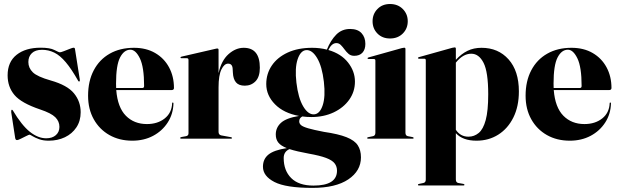

<svg xmlns="http://www.w3.org/2000/svg" viewBox="-20 -692 3086 958"><path d="M210.5 -2Q241 -2 258.8 -17.8Q276.5 -33.5 276.5 -59Q276.5 -86.5 256 -107Q235.5 -127.5 180 -146Q86.5 -177.5 52.2 -218Q18 -258.5 18 -316Q18 -383 62.8 -418.5Q107.5 -454 183 -454Q229.5 -454 251.5 -442.5Q273.5 -431 278.5 -431Q284 -431 298.8 -436.8Q313.5 -442.5 328 -448.2Q342.5 -454 347 -454Q353 -454 354 -448L378 -296Q379.5 -287 376 -285.5Q373 -284 370.5 -288Q337 -347.5 308.2 -381.5Q279.5 -415.5 250.8 -429.5Q222 -443.5 189.5 -443.5Q156.5 -443.5 139 -426.8Q121.5 -410 121.5 -382.5Q121.5 -353 143.8 -331.2Q166 -309.5 233 -290.5Q316 -267 349.2 -226.2Q382.5 -185.5 382.5 -132Q382.5 -88.5 361.2 -56.5Q340 -24.5 303.8 -7.2Q267.5 10 223 10Q195.5 10 175 2.5Q154.5 -5 142.5 -12.5Q130.5 -20 127.5 -20Q124 -20 110.8 -13.2Q97.5 -6.5 83.8 0.2Q70 7 65 7Q57 7 55.5 -5L36 -132Q35 -142 39 -144.5Q40 -145.5 44 -141Q88.5 -66.5 129.2 -34.2Q170 -2 210.5 -2Z M848 -253Q848 -242.5 835.5 -242.5H560Q567 -156 608 -114.5Q649 -73 713 -73Q766.5 -73 801.8 -101Q837 -129 839 -177Q839 -180.5 842 -180.5Q845.5 -180.5 845.5 -176Q844 -123 816.8 -80.8Q789.5 -38.5 743.8 -14.2Q698 10 640 10Q575.5 10 525.8 -18.2Q476 -46.5 447.8 -97Q419.5 -147.5 419.5 -214.5Q419.5 -287.5 447.8 -341.2Q476 -395 527.5 -424.2Q579 -453.5 648.5 -453.5Q709.5 -453.5 754.2 -427.5Q799 -401.5 823.5 -356Q848 -310.5 848 -253ZM559 -275Q559 -263.5 559.5 -253H690.5Q699 -253 699 -263Q699 -357.5 678 -400.8Q657 -444 630.5 -444Q599 -444 579 -405.2Q559 -366.5 559 -275Z M1070.5 -443V-327Q1084.5 -390 1120.2 -421.8Q1156 -453.5 1196 -453.5Q1276.5 -453.5 1276.5 -354Q1276.5 -308.5 1255 -286.5Q1233.5 -264.5 1201.5 -264.5Q1171.5 -264.5 1157.5 -281Q1143.5 -297.5 1142 -329L1141 -346Q1140.5 -374.5 1118 -374.5Q1099 -374.5 1084.8 -345.5Q1070.5 -316.5 1070.5 -256V-34Q1070.5 -19.5 1083.5 -16.5L1132.5 -7.5Q1137.5 -6.5 1137.5 -3.5Q1137.5 0 1132 0H884.5Q879 0 879 -3.5Q879 -7 886 -8.5L908.5 -12.5Q920.5 -15 920.5 -27V-392.5Q920.5 -401.5 913 -401.5H885Q880.5 -401.5 880.5 -405Q880.5 -408 886 -409.5L1053 -448Q1057 -449 1059.5 -449.5Q1062 -450 1064.5 -450Q1070.5 -450 1070.5 -443Z M1596.5 -34Q1668.5 -23.5 1708.8 -7.5Q1749 8.5 1765 32.8Q1781 57 1781 93Q1781 160.5 1718 203Q1655 245.5 1539 245.5Q1406.5 245.5 1349.2 216Q1292 186.5 1292 140Q1292 101.5 1319.5 79.2Q1347 57 1411 47Q1381.5 35.5 1368.8 19.5Q1356 3.5 1356 -21Q1356 -55.5 1382 -79.2Q1408 -103 1472 -113.5Q1395.5 -127.5 1352 -171.8Q1308.5 -216 1308.5 -272.5Q1308.5 -324 1336.2 -365Q1364 -406 1415.5 -429.8Q1467 -453.5 1537.5 -453.5Q1576.5 -453.5 1611 -444.5Q1629.5 -490.5 1657.5 -519Q1685.5 -547.5 1727 -547.5Q1764.5 -547.5 1783.8 -526.8Q1803 -506 1803 -473Q1803 -445 1788.5 -429.2Q1774 -413.5 1747.5 -413.5Q1730.5 -413.5 1719.2 -423.2Q1708 -433 1699 -445.5Q1690 -458 1680.5 -467.5Q1671 -477 1658.5 -477Q1634.5 -477 1618.5 -442.5Q1682 -424 1716.5 -380.2Q1751 -336.5 1751 -285Q1751 -234.5 1722.5 -194.5Q1694 -154.5 1644.8 -131.2Q1595.5 -108 1533.5 -108Q1510 -108 1488.5 -111Q1473 -103 1473 -86.5Q1473 -75.5 1482.2 -67.5Q1491.5 -59.5 1518 -51.8Q1544.5 -44 1596.5 -34ZM1507.5 -442Q1479.5 -439.5 1465 -396.2Q1450.5 -353 1459 -279.5Q1468 -203 1493 -161Q1518 -119 1548 -121.5Q1576 -124 1590.2 -166.8Q1604.5 -209.5 1596 -284Q1587 -361 1562.2 -402.5Q1537.5 -444 1507.5 -442ZM1395.5 96.5Q1395.5 159 1433 196.5Q1470.5 234 1544 234Q1661.5 234 1661.5 159.5Q1661.5 138.5 1649.5 123Q1637.5 107.5 1607 96Q1576.5 84.5 1520.5 74.5Q1490.5 69 1466.8 63.5Q1443 58 1424.5 52Q1395.5 64.5 1395.5 96.5Z M1926 -500Q1887.5 -500 1863.2 -524.8Q1839 -549.5 1839 -586Q1839 -622 1863.2 -647Q1887.5 -672 1926 -672Q1965 -672 1989.8 -647Q2014.5 -622 2014.5 -586Q2014.5 -549.5 1989.8 -524.8Q1965 -500 1926 -500ZM2003 -447.5V-30Q2003 -15 2015 -12.5L2038.5 -8Q2044 -6.5 2044 -3.5Q2044 0 2039.5 0H1816Q1812 0 1812 -3.5Q1812 -6.5 1817 -7.5L1841 -12.5Q1853 -15 1853 -29.5V-390Q1853 -397.5 1845.5 -397.5H1819.5Q1814 -397.5 1814 -401.5Q1814 -404 1819 -405.5L1985 -452Q1994 -454 1997 -454Q2003 -454 2003 -447.5Z M2254.5 -449V-393.5Q2282 -423.5 2312.8 -438.5Q2343.5 -453.5 2382.5 -453.5Q2466 -453.5 2517.5 -395.8Q2569 -338 2569 -236Q2569 -161 2541.5 -105.8Q2514 -50.5 2466.2 -20.2Q2418.5 10 2357.5 10Q2288.5 10 2254.5 -27.5V203.5Q2254.5 218.5 2266.5 221L2292 225.5Q2297.5 227 2297.5 230Q2297.5 233.5 2293 233.5H2069.5Q2065.5 233.5 2065.5 230Q2065.5 226.5 2071.5 225.5L2092.5 221Q2104.5 218.5 2104.5 204V-391.5Q2104.5 -399 2097 -399H2071Q2065.5 -399 2065.5 -403Q2065.5 -405.5 2070.5 -407L2236.5 -453.5Q2245.5 -455.5 2248.5 -455.5Q2254.5 -455.5 2254.5 -449ZM2331.5 -424Q2290 -424 2254.5 -379.5V-44.5Q2277 -10 2317.5 -10Q2346 -10 2368.5 -28.5Q2391 -47 2403.5 -93Q2416 -139 2416 -221.5Q2416 -333 2392.8 -378.5Q2369.5 -424 2331.5 -424Z M3031 -253Q3031 -242.5 3018.5 -242.5H2743Q2750 -156 2791 -114.5Q2832 -73 2896 -73Q2949.5 -73 2984.8 -101Q3020 -129 3022 -177Q3022 -180.5 3025 -180.5Q3028.5 -180.5 3028.5 -176Q3027 -123 2999.8 -80.8Q2972.5 -38.5 2926.8 -14.2Q2881 10 2823 10Q2758.5 10 2708.8 -18.2Q2659 -46.5 2630.8 -97Q2602.5 -147.5 2602.5 -214.5Q2602.5 -287.5 2630.8 -341.2Q2659 -395 2710.5 -424.2Q2762 -453.5 2831.5 -453.5Q2892.5 -453.5 2937.2 -427.5Q2982 -401.5 3006.5 -356Q3031 -310.5 3031 -253ZM2742 -275Q2742 -263.5 2742.5 -253H2873.5Q2882 -253 2882 -263Q2882 -357.5 2861 -400.8Q2840 -444 2813.5 -444Q2782 -444 2762 -405.2Q2742 -366.5 2742 -275Z"/></svg>

Font: Fraunces 144pt S000
Style: Bold
Weight: 700
Version: Version 1.000; ttfautohint (v1.8.3)